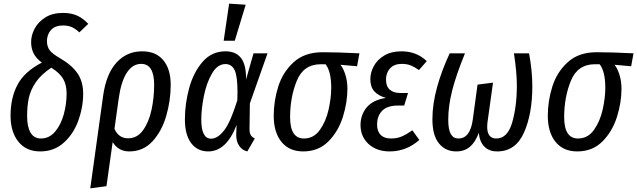

<svg xmlns="http://www.w3.org/2000/svg" viewBox="-20 -820 3501 1055"><path d="M465 -689 416 -642Q394 -663 373.5 -671.5Q353 -680 326 -680Q282 -680 260 -655Q238 -630 238 -594Q238 -564 253 -544Q268 -524 310 -500Q374 -463 405.5 -417.5Q437 -372 437 -305Q437 -231 410.5 -157.5Q384 -84 330.5 -36Q277 12 201 12Q124 12 81 -41.5Q38 -95 38 -184Q38 -283 76.5 -355Q115 -427 210 -476Q178 -500 164.5 -527Q151 -554 151 -589Q151 -626 170.5 -663Q190 -700 229.5 -724.5Q269 -749 326 -749Q372 -749 404.5 -734Q437 -719 465 -689ZM129 -182Q129 -123 148 -91Q167 -59 205 -59Q251 -59 283 -97Q315 -135 330.5 -192Q346 -249 346 -306Q346 -355 326.5 -387.5Q307 -420 262 -448Q206 -411 177 -368.5Q148 -326 138.5 -282.5Q129 -239 129 -182Z M918 -354Q918 -268 893.5 -183.5Q869 -99 818 -43.5Q767 12 690 12Q631 12 599 -39L565 203L476 215L547 -296Q564 -415 620.5 -476.5Q677 -538 761 -538Q837 -538 877.5 -489Q918 -440 918 -354ZM827 -354Q827 -469 756 -469Q708 -469 676.5 -420Q645 -371 632 -277L609 -112Q632 -60 684 -60Q734 -60 766 -104.5Q798 -149 812.5 -216Q827 -283 827 -354Z M1332 -383 1373 -527H1450L1353 -252L1351 -110Q1351 -90 1357.5 -78.5Q1364 -67 1380 -59L1339 12Q1311 6 1294 -19Q1277 -44 1278 -84L1280 -133Q1224 12 1124 12Q1065 12 1030.5 -33.5Q996 -79 996 -164Q996 -250 1019.5 -336Q1043 -422 1093 -480Q1143 -538 1219 -538Q1276 -538 1304.5 -501Q1333 -464 1332 -383ZM1086 -163Q1086 -58 1140 -58Q1176 -58 1211.5 -103.5Q1247 -149 1284 -269Q1285 -286 1285 -315Q1285 -402 1269 -435Q1253 -468 1219 -468Q1175 -468 1145 -416.5Q1115 -365 1100.5 -293.5Q1086 -222 1086 -163ZM1330 -794 1270 -596H1209L1239 -800Z M1484 -184Q1484 -265 1509 -344.5Q1534 -424 1594 -478.5Q1654 -533 1752 -533Q1835 -533 1955 -527L1942 -456L1851 -464Q1868 -442 1878.5 -407Q1889 -372 1889 -333Q1889 -257 1864 -177.5Q1839 -98 1784.5 -43Q1730 12 1646 12Q1569 12 1526.5 -40.5Q1484 -93 1484 -184ZM1800 -338Q1800 -427 1769 -467H1743Q1648 -467 1611 -376.5Q1574 -286 1574 -176Q1574 -59 1650 -59Q1704 -59 1737.5 -106Q1771 -153 1785.5 -217.5Q1800 -282 1800 -338Z M1961 -133Q1961 -189 1995 -230Q2029 -271 2101 -282Q2058 -294 2036.5 -318.5Q2015 -343 2015 -384Q2015 -422 2034 -457Q2053 -492 2091.5 -515Q2130 -538 2186 -538Q2269 -538 2325 -484L2282 -435Q2258 -452 2237 -460.5Q2216 -469 2188 -469Q2146 -469 2123.5 -444.5Q2101 -420 2101 -383Q2101 -346 2121.5 -327.5Q2142 -309 2180 -309H2222L2201 -240H2167Q2108 -240 2080 -211.5Q2052 -183 2052 -135Q2052 -99 2071.5 -79Q2091 -59 2129 -59Q2161 -59 2187 -70Q2213 -81 2246 -104L2284 -51Q2213 12 2121 12Q2050 12 2005.5 -28.5Q1961 -69 1961 -133Z M2356 -165Q2356 -248 2381.5 -340.5Q2407 -433 2451 -527H2535Q2486 -407 2464.5 -322Q2443 -237 2443 -163Q2443 -108 2457 -83.5Q2471 -59 2499 -59Q2564 -59 2578 -164L2604 -355L2689 -366L2660 -158Q2657 -139 2657 -123Q2657 -59 2707 -59Q2769 -59 2794.5 -147.5Q2820 -236 2820 -349Q2820 -423 2804 -527H2887Q2905 -431 2905 -346Q2905 -194 2859 -91Q2813 12 2712 12Q2667 12 2641 -15Q2615 -42 2611 -90Q2592 -39 2562 -13.5Q2532 12 2487 12Q2428 12 2392 -32Q2356 -76 2356 -165Z M2990 -184Q2990 -265 3015 -344.5Q3040 -424 3100 -478.5Q3160 -533 3258 -533Q3341 -533 3461 -527L3448 -456L3357 -464Q3374 -442 3384.5 -407Q3395 -372 3395 -333Q3395 -257 3370 -177.5Q3345 -98 3290.5 -43Q3236 12 3152 12Q3075 12 3032.5 -40.5Q2990 -93 2990 -184ZM3306 -338Q3306 -427 3275 -467H3249Q3154 -467 3117 -376.5Q3080 -286 3080 -176Q3080 -59 3156 -59Q3210 -59 3243.5 -106Q3277 -153 3291.5 -217.5Q3306 -282 3306 -338Z"/></svg>

Font: Fira Sans Compressed
Style: Italic
Weight: 400
Width: 1
Italic angle: -8°
Designer: bBox Type GmbH & Carrois Corporate GbR & Edenspiekermann AG
Foundry: bBox Type GmbH & Carrois Corporate GbR & Edenspiekermann AG
Version: Version 4.301